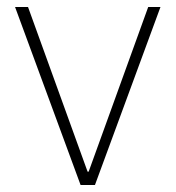

<svg xmlns="http://www.w3.org/2000/svg" viewBox="-20 -528 501 548"><path d="M210 0H251L438 -508H403L233 -38H230L60 -508H23Z"/></svg>

Font: IBM Plex Thai ExtraLight
Style: Regular
Weight: 200
Designer: Mike Abbink, Paul van der Laan, Pieter van Rosmalen, Ben Mitchell, Mark Frömberg
Foundry: Bold Monday
Version: Version 1.0